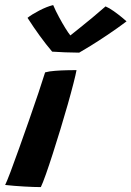

<svg xmlns="http://www.w3.org/2000/svg" viewBox="-38 -743 523 764"><path d="M124.5 1.5Q98 1.5 58.2 -0.8Q18.5 -3 -17.5 -7Q-11 -20 4 -59.5Q19 -99 38.2 -153.2Q57.5 -207.5 77.8 -265.2Q98 -323 115 -373.5Q132 -424 141.5 -455Q157.5 -459.5 181.2 -461.2Q205 -463 228.2 -463.5Q251.5 -464 266.5 -464Q263.5 -447 254.2 -410.8Q245 -374.5 231.5 -327Q218 -279.5 202.5 -228.8Q187 -178 172 -131.2Q157 -84.5 144.5 -49.2Q132 -14 124.5 1.5ZM382 -717.5Q396.5 -711.5 414.8 -698.5Q433 -685.5 447.5 -673.5Q462 -661.5 465.5 -658Q429 -630.5 391 -605Q353 -579.5 322.2 -560.5Q291.5 -541.5 277 -533.5Q253.5 -533.5 220.8 -534.8Q188 -536 169.5 -537.5Q120.5 -595.5 71.5 -672Q87.5 -685 117.8 -700.8Q148 -716.5 173.5 -723Q183.5 -699.5 196.8 -675Q210 -650.5 222.2 -630.8Q234.5 -611 242 -602Q254.5 -612 278 -630.8Q301.5 -649.5 329.2 -672.5Q357 -695.5 382 -717.5Z"/></svg>

Font: Grandstander SemiBold
Style: Italic
Weight: 600
Italic angle: -15°
Designer: Tyler Finck
Foundry: Etcetera Type Co
Version: Version 1.200; ttfautohint (v1.8.3)